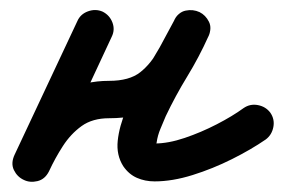

<svg xmlns="http://www.w3.org/2000/svg" viewBox="-20 -322 562 380"><path d="M133 -280Q139 -294 154 -299.5Q169 -305 183 -299Q197 -292 202.5 -277.5Q208 -263 201 -249Q170 -182 139 -116Q108 -50 77 16Q69 33 54.5 36Q40 39 27 33Q14 27 7.5 13.5Q1 0 10 -17Q29 -56 54 -89Q79 -122 113 -142Q147 -162 196 -162Q236 -162 257.5 -179Q279 -196 293.5 -223.5Q308 -251 325 -282Q333 -298 347.5 -301Q362 -304 375 -298Q387 -292 393.5 -279Q400 -266 392 -249Q374 -209 350.5 -170.5Q327 -132 308 -92Q303 -80 297.5 -67Q292 -54 290 -40Q290 -39 289.5 -37.5Q289 -36 289 -34Q289 -29 285 -33.5Q281 -38 286 -38Q313 -38 345.5 -49Q378 -60 409 -76Q440 -92 462 -108Q462 -108 462 -108Q462 -108 462 -108Q475 -117 490.5 -114Q506 -111 515 -99Q524 -86 521 -70.5Q518 -55 506 -46Q477 -26 439 -7Q401 12 361 24.5Q321 37 286 37Q267 37 251 30Q235 23 224 7Q210 -15 213 -43.5Q216 -72 229.5 -104Q243 -136 261 -168Q279 -200 296.5 -229Q314 -258 324 -280Q331 -297 346 -299.5Q361 -302 374 -296Q386 -290 393 -276.5Q400 -263 391 -247Q367 -202 344 -166Q321 -130 287 -109Q253 -88 196 -88Q163 -88 141.5 -72.5Q120 -57 104.5 -33Q89 -9 77 17Q69 33 54 36.5Q39 40 27 34Q14 28 7.5 14.5Q1 1 9 -16Q40 -82 71 -148Q102 -214 133 -280Q133 -280 133 -280Q133 -280 133 -280Z"/></svg>

Font: FRB American Cursive Guidelines Arrows Extrabold
Style: Bold Italic
Weight: 800
Italic angle: -25°
Version: Version 2.0;Modular Font Editor K font №1